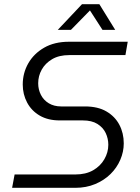

<svg xmlns="http://www.w3.org/2000/svg" viewBox="-20 -900 669 920"><path d="M38 0 50 -64H341Q391 -64 426 -84Q461 -104 480 -137Q499 -170 499 -206Q499 -236 486.5 -262.5Q474 -289 447 -306Q420 -323 377 -323H266Q210 -323 170.5 -346Q131 -369 110 -408.5Q89 -448 89 -495Q89 -550 115.5 -596.5Q142 -643 191.5 -671.5Q241 -700 311 -700H592L581 -636H312Q263 -636 230 -616.5Q197 -597 180 -566.5Q163 -536 163 -501Q163 -471 176 -445.5Q189 -420 214 -405Q239 -390 273 -390H387Q449 -390 490 -366Q531 -342 552 -302Q573 -262 573 -213Q573 -173 556.5 -134.5Q540 -96 509.5 -66Q479 -36 436 -18Q393 0 341 0ZM257 -757 373 -880H456L532 -757H471L411 -850L320 -757Z"/></svg>

Font: MuseoModerno Light
Style: Italic
Weight: 300
Italic angle: -9°
Designer: Pablo Cosgaya, Héctor Gatti, Marcela Romero, and the Authors of The MuseoModerno Project.
Foundry: Omnibus-Type Team
Version: Version 1.003